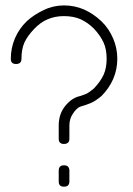

<svg xmlns="http://www.w3.org/2000/svg" viewBox="-20 -700 500 720"><path d="M200.2 -179.7Q200.2 -190.4 200.2 -200.2Q200.2 -209 200.2 -229.5Q200.2 -272.5 224.6 -302.7Q249 -333 280.3 -339.8Q298.8 -345.7 306.6 -349.6Q315.4 -354.5 332 -368.2Q356.4 -393.6 368.2 -418.9Q379.9 -444.3 379.9 -479.5Q379.9 -515.6 368.2 -541Q356.4 -566.4 333 -591.8Q309.6 -615.2 282.2 -627.9Q254.9 -639.6 219.7 -639.6Q186.5 -639.6 159.2 -627.9Q132.8 -617.2 108.4 -591.8Q83 -565.4 71.3 -540Q60.5 -514.6 60.5 -479.5Q60.5 -460 40 -460Q20.5 -460 20.5 -479.5Q20.5 -519.5 36.1 -556.6Q51.8 -592.8 80.1 -620.1Q106.4 -644.5 143.6 -662.1Q179.7 -679.7 219.7 -679.7Q259.8 -679.7 295.9 -664.1Q332 -647.5 360.4 -620.1Q388.7 -592.8 404.3 -555.7Q419.9 -519.5 419.9 -479.5Q419.9 -439.5 404.3 -403.3Q388.7 -368.2 360.4 -339.8Q336.9 -320.3 320.3 -313.5Q303.7 -306.6 280.3 -299.8Q266.6 -293.9 253.9 -274.4Q240.2 -254.9 240.2 -229.5Q240.2 -209 240.2 -200.2Q240.2 -190.4 240.2 -179.7Q240.2 -160.2 219.7 -160.2Q200.2 -160.2 200.2 -179.7ZM240.2 -19.5Q240.2 0 219.7 0Q200.2 0 200.2 -19.5Q200.2 -31.2 200.2 -40Q200.2 -48.8 200.2 -59.6Q200.2 -80.1 219.7 -80.1Q240.2 -80.1 240.2 -59.6Q240.2 -48.8 240.2 -40Q240.2 -31.2 240.2 -19.5Z"/></svg>

Font: Demofont
Style: Regular
Weight: 400
Version: Version 1.0